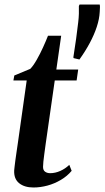

<svg xmlns="http://www.w3.org/2000/svg" viewBox="-20 -821 464 852"><path d="M182.5 -181Q179 -156 176.5 -136.8Q174 -117.5 172.5 -104Q171 -90.5 171 -80.5Q171 -65.5 180.2 -59Q189.5 -52.5 202.5 -52.5Q225 -52.5 247.5 -62.5Q270 -72.5 287.5 -89.5L298 -63Q278.5 -39.5 250.2 -22.8Q222 -6 190.5 2.5Q159 11 128.5 11Q88.5 11 64.8 -8.2Q41 -27.5 43 -65.5Q43.5 -71.5 44.8 -82.2Q46 -93 48 -108.2Q50 -123.5 53 -143.5Q56 -163.5 59.5 -188L98.5 -464H39.5L43.5 -486L114.5 -515.5Q128 -529.5 143 -555.8Q158 -582 171.2 -611.2Q184.5 -640.5 193 -662.5H251.5L230 -512.5H327L320 -464H223ZM332.5 -557 307 -563 305.5 -566.5Q312.5 -610 317.8 -649Q323 -688 327 -721.5Q329.5 -741.5 330 -760Q330.5 -778.5 330 -794L333 -801H422.5Q424 -793 423.5 -787.8Q423 -782.5 422.5 -768Q421 -737 409.5 -702Q398 -667 378.5 -630.5Q359 -594 332.5 -557Z"/></svg>

Font: Merriweather 120pt SemiBold
Style: Italic
Weight: 600
Italic angle: -7.8°
Version: Version 2.101